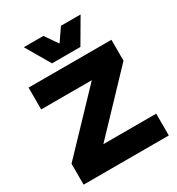

<svg xmlns="http://www.w3.org/2000/svg" viewBox="-205 -1008 1046 1136"><g transform="rotate(-30 318.0 -440.5)"><path d="M613 -149V0H31V-143L382 -511H36V-660H602V-517L252 -149ZM519 -881 422 -715H228L131 -881H265L325 -794L385 -881Z"/></g></svg>

Font: Work Sans ExtraBold
Style: Regular
Weight: 800
Designer: Wei Huang
Foundry: Wei Huang
Version: Version 2.012; ttfautohint (v1.8.3)